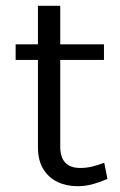

<svg xmlns="http://www.w3.org/2000/svg" viewBox="-20 -631 416 663"><path d="M248 12Q209 12 178 -3Q147 -18 129 -48Q111 -78 111 -123V-611H188V-125Q188 -51 257 -51Q277.5 -51 296.8 -55.5Q316 -60 340 -69L351 -13Q325.5 -2 300.2 5Q275 12 248 12ZM34 -424V-478H339V-424Z"/></svg>

Font: Karla
Style: Regular
Weight: 400
Designer: Jonathan Pinhorn
Version: Version 2.004;gftools[0.9.33]